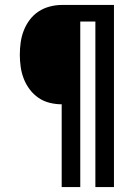

<svg xmlns="http://www.w3.org/2000/svg" viewBox="-20 -755 540 775"><path d="M229 0V-334Q205 -334 180.5 -340Q156 -346 135.5 -360Q115 -374 100 -394Q85 -414 76 -437Q67 -460 63.5 -485Q60 -510 60 -534Q60 -559 63.5 -584Q67 -609 76 -632Q85 -655 100 -675Q115 -695 135.5 -708.5Q156 -722 180.5 -728.5Q205 -735 229 -735H440V0H365V-668H304V0Z"/></svg>

Font: Iosevka Fuck
Style: Regular
Weight: 400
Monospace: yes
Designer: Belleve Invis
Foundry: Belleve Invis
Version: Version 28.0.7; ttfautohint (v1.8.3)